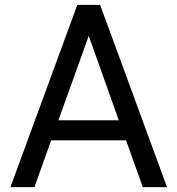

<svg xmlns="http://www.w3.org/2000/svg" viewBox="-20 -772 732 792"><path d="M569 0H669L393 -752H299L23 0H122L191 -193H500ZM221 -276 346 -624 470 -276Z"/></svg>

Font: Hibana 45 SubMedium
Style: Regular
Weight: 500
Width: 6
Designer: pygmalion
Foundry: ybstudio
Version: Version 2021.007;FEAKit 1.0